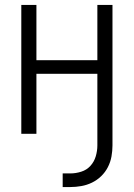

<svg xmlns="http://www.w3.org/2000/svg" viewBox="-20 -540 540 775"><path d="M233 215V160H264Q286 160 308 153Q330 146 345 129.5Q360 113 366.5 91Q373 69 373 47V-242H127V0H66V-520H127V-297H373V-520H434V47Q434 69 430 91.5Q426 114 415.5 134.5Q405 155 388.5 171Q372 187 351.5 197Q331 207 308.5 211Q286 215 264 215Z"/></svg>

Font: Iosevka SS18 Light
Style: Regular
Weight: 300
Monospace: yes
Designer: Belleve Invis
Foundry: Belleve Invis
Version: Version 25.1.1; ttfautohint (v1.8.4)